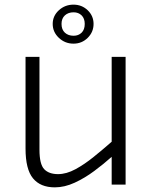

<svg xmlns="http://www.w3.org/2000/svg" viewBox="-20 -795 630 827"><path d="M216 12Q154 12 122 -27Q90 -66 90 -155V-550H150V-150Q150 -88 170.2 -66.5Q190.5 -45 230 -45Q266 -45 305.2 -66.2Q344.5 -87.5 384.2 -119.8Q424 -152 461 -184.5V-550H521V0H461V-119.5Q427 -89 386 -58.5Q345 -28 301.5 -8Q258 12 216 12ZM296.5 -607Q260 -607 233.5 -632Q207 -657 207 -692Q207 -726.5 233.5 -750.8Q260 -775 296.5 -775Q332.5 -775 357.8 -750.8Q383 -726.5 383 -692Q383 -657 357.8 -632Q332.5 -607 296.5 -607ZM297 -641Q318 -641 331.5 -654.2Q345 -667.5 345 -692Q345 -715.5 331.5 -728.8Q318 -742 297 -742Q274 -742 259.5 -728.8Q245 -715.5 245 -692Q245 -667.5 259.5 -654.2Q274 -641 297 -641Z"/></svg>

Font: Junction Light
Style: Regular
Weight: 300
Designer: Caroline Hadilaksono
Foundry: Caroline Hadilaksono, Tyler Finck, The League of Moveable Type
Version: Version 2.000; ttfautohint (v1.8.3)